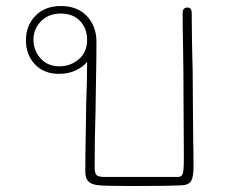

<svg xmlns="http://www.w3.org/2000/svg" viewBox="-20 -615 772 637"><path d="M621 -150Q622 -118 622 -61Q622 -28 614 -14.5Q606 -1 581 0Q537 2 439 2H401Q321 2 302 -1Q281 -4 272 -14.5Q263 -25 263 -44Q263 -103 264.5 -171Q266 -239 266 -271Q269 -343 269 -410Q257 -394 232.5 -382Q208 -370 176 -370Q125 -370 95.5 -402Q66 -434 66 -481Q66 -530 97.5 -562.5Q129 -595 182 -595Q237 -595 268.5 -561.5Q300 -528 300 -476Q300 -415 298.5 -347Q297 -279 297 -248Q294 -155 294 -61Q294 -40 300.5 -34Q307 -28 326 -28H569Q579 -28 583 -32.5Q587 -37 588.5 -50Q590 -63 590 -94L589 -266Q589 -375 587 -483Q586 -518 586 -572Q586 -590 602 -590Q616 -590 616 -572L617 -475Q620 -385 620 -267ZM269 -483Q269 -521 245.5 -545.5Q222 -570 182 -570Q141 -570 116 -544.5Q91 -519 91 -483Q91 -448 114.5 -421.5Q138 -395 177 -395Q214 -395 241.5 -418.5Q269 -442 269 -483Z"/></svg>

Font: Mali ExtraLight
Style: Regular
Weight: 275
Version: Version 1.000; ttfautohint (v1.6)